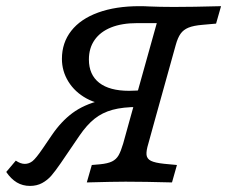

<svg xmlns="http://www.w3.org/2000/svg" viewBox="-70 -591 736 622"><path d="M437.9 -516.1H374.1Q325 -516.1 290.1 -502.2Q255.1 -488.2 236.6 -461.7Q218 -435.3 218 -398.3Q218 -348.9 251.4 -322.8Q284.8 -296.8 348.1 -296.8Q374.4 -296.8 391.1 -299.8L382.2 -246.8Q364.8 -247.6 355.9 -248.1Q346.9 -248.5 329.2 -249.3Q313.1 -250.1 295.9 -250.8Q247.6 -251.6 210.1 -272.1Q172.6 -292.7 151.6 -326.6Q130.6 -360.5 130.6 -400.2Q130.6 -452.6 160.9 -491.2Q191.2 -529.8 248.1 -550.4Q305 -571 381.7 -571Q400.7 -571 413.4 -570.1Q445.6 -568.6 493.6 -568.5H492.4Q553.6 -568.5 646.1 -571L630 -514.5L586.2 -510.6Q556.8 -508.2 540.5 -501.4Q524.2 -494.7 515 -481.7Q505.8 -468.8 499.3 -445.2L431.5 -201.6H350ZM-49.8 -33.9 -18.8 -70.6Q-3.5 -60.1 10.2 -60.1Q23.9 -60.1 35.4 -69.1Q46.8 -78.2 68.8 -110.5L98 -153.4Q128.2 -197.7 164.9 -224.9Q201.6 -252 255 -265.4Q308.4 -278.7 386.9 -278.7L377.6 -244.4Q328.1 -244.4 294.7 -235.3Q261.3 -226.2 236.2 -206.2Q211.1 -186.2 187 -150.9L127.1 -62.9Q108.7 -36.2 96.2 -21.8Q83.6 -7.3 66.5 2Q49.3 11.3 27.2 11.3Q3.5 11.3 -15.4 0.1Q-34.3 -11.2 -49.8 -33.9ZM211.2 0 227.4 -56.5 254.1 -58.8Q279.2 -61.2 293 -68Q306.7 -74.8 314.3 -88.1Q321.8 -101.4 329 -125.8L350 -201.6H431.5L410.6 -125.8Q403.3 -102.1 404.7 -89.2Q406.2 -76.3 419.2 -69.9Q432.2 -63.5 461.5 -60.4L503.2 -56.5L487.2 0Q396.8 -2.4 338.4 -2.4H334.7H335.5Q298.2 -2.4 211.2 0Z"/></svg>

Font: Playfair Micro SmCond SmLight
Style: Italic
Weight: 360
Width: 4
Italic angle: -15.6°
Designer: Claus Eggers Sørensen
Foundry: Claus Eggers Sørensen
Version: Version 2.203;Glyphs 3.3 (3326)